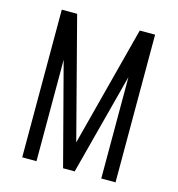

<svg xmlns="http://www.w3.org/2000/svg" viewBox="-110 -846 871 942"><g transform="rotate(15 325.0 -375.0)"><path d="M88 0V-750H166L333.5 -106.8H316.5L484 -750H562V0H489.5V-549L498 -547.5L354.5 0H295.5L152 -547.5L160.5 -549V0Z"/></g></svg>

Font: Mohave Light
Style: Regular
Weight: 300
Designer: Gumpita Rahayu
Foundry: Tokotype
Version: Version 2.003